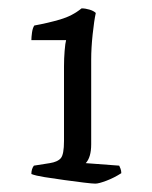

<svg xmlns="http://www.w3.org/2000/svg" viewBox="-20 -786 364 459"><path d="M208 -347Q201 -347 180.5 -349.5Q160 -352 134.5 -355.5Q109 -359 87 -362.5Q65 -366 55 -370Q55 -382 61 -390L99 -396Q118 -399 125.5 -408Q133 -417 133 -449V-627Q133 -646 134.5 -664.5Q136 -683 138 -690H55Q55 -697 56.5 -708Q58 -719 62 -725Q95 -731 124 -739.5Q153 -748 175 -766Q184 -766 194 -763Q204 -760 209 -755Q205 -737 201.5 -704Q198 -671 198 -644V-441Q198 -410 185 -396L265 -390Q266 -388 268 -383Q270 -378 270 -372Q253 -361 234.5 -354Q216 -347 208 -347Z"/></svg>

Font: Texturina ExtraLight
Style: Regular
Weight: 200
Designer: Guillermo Torres Carreño
Foundry: Omnibus-Type
Version: Version 1.002; ttfautohint (v1.8.3)